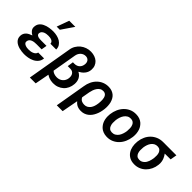

<svg xmlns="http://www.w3.org/2000/svg" viewBox="41 -1735 2855 2855"><g transform="rotate(45 1469.0 -307.0)"><path d="M38.6 -145.5Q37.1 -114.7 46.9 -91.8Q56.6 -68.8 74.7 -51.8Q92.3 -34.7 115.7 -22.9Q139.2 -11.2 165.5 -3.9Q191.4 2.9 218 6.1Q244.6 9.3 268.6 9.8Q307.6 10.3 349.6 2.9Q391.6 -4.4 428.2 -22Q467.3 -40.5 495.1 -73.7Q522.9 -106.9 527.3 -156.2H403.8Q399.4 -134.8 384.5 -121.1Q369.6 -107.4 350.1 -99.6Q330.6 -91.3 308.8 -88.4Q287.1 -85.4 268.6 -85.9Q254.9 -85.9 237.1 -88.1Q219.2 -90.3 203.6 -96.7Q194.3 -100.1 186.3 -105Q178.2 -109.9 172.9 -116.7Q166.5 -123.5 164.1 -132.6Q161.6 -141.6 163.1 -153.3Q164.6 -166 169.4 -175.8Q174.3 -185.5 181.6 -192.9Q188.5 -200.2 197.3 -205.3Q206.1 -210.4 215.8 -214.4Q235.8 -221.7 258.5 -223.9Q281.2 -226.1 301.3 -226.1L405.8 -225.6L420.9 -313.5H303.7Q289.6 -314 271.7 -315.7Q253.9 -317.4 239.3 -323.2Q230.5 -326.7 223.4 -332Q216.3 -337.4 212.4 -345.2Q210 -350.6 209 -357.4Q208 -364.3 209.5 -372.6Q212.9 -394 226.8 -407.2Q240.7 -420.4 259.3 -428.2Q277.8 -435.5 298.6 -438Q319.3 -440.4 336.9 -440.4Q353 -440.4 370.8 -437.7Q388.7 -435.1 404.3 -428.2Q418.9 -421.4 429.2 -408.9Q439.5 -396.5 439.5 -377.4L561 -377Q561.5 -419.9 542 -450Q522.5 -480 491.7 -499.5Q460.4 -518.6 422.6 -527.6Q384.8 -536.6 347.2 -537.6Q306.6 -538.6 259.3 -531Q211.9 -523.4 172.9 -504.4Q135.3 -486.3 112.8 -456.1Q90.3 -425.8 88.9 -379.9Q87.9 -361.3 93.5 -345.7Q99.1 -330.1 109.4 -316.9Q119.6 -303.7 133.3 -293.2Q147 -282.7 162.6 -274.9Q139.2 -266.6 117.2 -255.9Q95.2 -245.1 78.1 -230Q61 -214.4 50.5 -193.6Q40 -172.9 38.6 -145.5ZM395.5 -816.9 325.2 -623H391.6L523.9 -816.9Z M952.6 -721.2Q905.8 -722.2 862.5 -707Q819.3 -691.9 785.6 -664.1Q751.5 -635.7 728.5 -596.7Q705.6 -557.6 699.2 -510.3L578.6 194.3H701.2L744.1 -30.8Q755.9 -23.4 767.8 -16.8Q779.8 -10.3 792 -5.4Q811.5 2 833.3 6.1Q855 10.3 877.4 10.7Q927.2 11.7 969.5 -3.7Q1011.7 -19 1043.5 -47.9Q1075.2 -76.2 1094.2 -116.9Q1113.3 -157.7 1117.2 -207.5Q1119.1 -234.4 1115 -259.8Q1110.8 -285.2 1100.1 -307.1Q1088.9 -329.1 1071 -346.9Q1053.2 -364.7 1028.3 -376.5Q1051.8 -389.2 1071.8 -404.8Q1091.8 -420.4 1107.4 -439.9Q1123 -459 1132.6 -481.9Q1142.1 -504.9 1144.5 -532.2Q1147.9 -577.1 1134.3 -611.8Q1120.6 -646.5 1094.2 -670.9Q1067.9 -694.3 1031.5 -707.3Q995.1 -720.2 952.6 -721.2ZM902.8 -418.5 871.1 -418.9 856.9 -324.2 916 -323.7Q940.4 -322.8 957 -312.7Q973.6 -302.7 983.4 -287.1Q993.2 -271 996.1 -250.5Q999 -230 996.1 -208Q992.7 -181.6 980.7 -159.9Q968.8 -138.2 951.2 -123Q932.6 -106.9 909.4 -98.6Q886.2 -90.3 859.4 -90.3Q843.8 -90.3 828.1 -92.8Q812.5 -95.2 798.3 -100.6Q786.6 -105 775.9 -111.3Q765.1 -117.7 756.3 -127L822.3 -510.7Q826.2 -533.2 836.4 -553.5Q846.7 -573.7 862.8 -588.9Q878.4 -603.5 898.7 -611.8Q918.9 -620.1 943.4 -619.6Q963.4 -619.1 978.5 -611.6Q993.7 -604 1003.4 -591.3Q1013.2 -578.6 1017.1 -561.5Q1021 -544.4 1019 -525.4Q1016.6 -502 1008.3 -483.2Q1000 -464.4 986.8 -451.2Q971.7 -435.5 950.7 -427.2Q929.7 -418.9 902.8 -418.5Z M1694.3 -251.5 1695.8 -262.2Q1699.2 -294.9 1697.5 -328.1Q1695.8 -361.3 1688.5 -392.1Q1680.2 -422.4 1666 -448.7Q1651.9 -475.1 1629.9 -494.6Q1607.9 -513.7 1578.1 -525.4Q1548.3 -537.1 1509.8 -538.1Q1454.1 -539.6 1407 -520.3Q1359.9 -501 1325.2 -465.8Q1289.1 -430.7 1266.8 -383.1Q1244.6 -335.4 1236.8 -281.7L1153.8 203.1H1276.9L1325.2 -54.2Q1335 -42 1345.7 -32.2Q1356.4 -22.5 1368.2 -14.6Q1388.2 -2 1411.4 4.2Q1434.6 10.3 1460 10.7Q1497.1 11.7 1527.8 1.5Q1558.6 -8.8 1583.5 -27.3Q1607.4 -45.4 1626.5 -70.6Q1645.5 -95.7 1658.7 -125Q1672.9 -154.3 1681.6 -186.5Q1690.4 -218.8 1694.3 -251.5ZM1572.8 -261.7 1571.3 -251.5Q1567.9 -222.7 1558.6 -193.6Q1549.3 -164.6 1533.2 -141.6Q1516.1 -118.7 1491.7 -104.2Q1467.3 -89.8 1433.6 -90.8Q1418 -90.8 1404.1 -94Q1390.1 -97.2 1378.4 -103Q1365.2 -109.9 1354.5 -121.1Q1343.8 -132.3 1336.4 -147.9L1358.9 -274.4Q1363.8 -301.3 1373.8 -330.1Q1383.8 -358.9 1400.4 -383.3Q1416.5 -407.2 1440.2 -422.4Q1463.9 -437.5 1496.6 -436.5Q1518.1 -435.5 1532.7 -426.8Q1547.4 -418 1556.2 -403.8Q1565.4 -389.2 1569.6 -371.1Q1573.7 -353 1575.2 -334Q1576.2 -314.9 1575.2 -296.1Q1574.2 -277.3 1572.8 -261.7Z M1807.1 -265.6 1806.2 -255.4Q1802.2 -219.2 1805.9 -184.8Q1809.6 -150.4 1820.8 -120.6Q1829.6 -97.2 1842.5 -77.9Q1855.5 -58.6 1874 -40Q1896 -18.6 1930.9 -4.6Q1965.8 9.3 2008.8 10.3Q2067.4 11.7 2115.7 -9.8Q2164.1 -31.2 2199.2 -68.4Q2234.9 -105.5 2256.8 -155Q2278.8 -204.6 2285.6 -259.8L2287.1 -270.5Q2291 -306.6 2287.4 -341.6Q2283.7 -376.5 2272.9 -407.2Q2263.7 -432.1 2249 -453.4Q2234.4 -474.6 2215.3 -492.2Q2191.4 -513.2 2158.7 -525.4Q2126 -537.6 2084.5 -538.1Q2025.9 -539.6 1977.8 -518.1Q1929.7 -496.6 1894.5 -459.5Q1858.4 -421.9 1836.2 -371.6Q1814 -321.3 1807.1 -265.6ZM1929.2 -255.4 1930.2 -265.6Q1934.1 -295.4 1944.3 -326.2Q1954.6 -356.9 1972.2 -381.8Q1989.7 -406.7 2015.4 -422.1Q2041 -437.5 2076.2 -436Q2106 -434.6 2124.3 -421.1Q2142.6 -407.7 2151.9 -385.7Q2164.1 -358.4 2165 -327.9Q2166 -297.4 2163.6 -270L2162.6 -259.8Q2158.7 -231.9 2148.4 -200.7Q2138.2 -169.4 2121.1 -145Q2103 -120.1 2077.4 -104.7Q2051.8 -89.4 2017.1 -90.3Q1984.9 -91.3 1965.8 -107.2Q1946.8 -123 1938.5 -146.5Q1928.7 -170.9 1927.5 -200Q1926.3 -229 1929.2 -255.4Z M2919.4 -425.3 2937.5 -528.3 2659.7 -528.8Q2601.6 -528.8 2554 -508.8Q2506.3 -488.8 2470.7 -454.1Q2434.6 -419.4 2412.4 -371.6Q2390.1 -323.7 2383.3 -268.1L2382.3 -257.3Q2377 -205.6 2386.5 -158Q2396 -110.4 2420.4 -73.7Q2444.8 -36.6 2485.1 -13.9Q2525.4 8.8 2582.5 10.3Q2637.2 11.7 2683.6 -7.3Q2730 -26.4 2765.1 -61Q2799.3 -94.7 2821.3 -140.9Q2843.3 -187 2849.1 -239.7L2850.1 -251Q2853 -281.2 2848.4 -309.1Q2843.8 -336.9 2832.5 -362.3Q2826.2 -378.4 2816.7 -393.8Q2807.1 -409.2 2796.4 -424.3ZM2505.9 -255.9 2506.8 -266.1Q2510.7 -294.9 2520.8 -324Q2530.8 -353 2547.9 -376Q2564.9 -398.9 2589.8 -413.1Q2614.7 -427.2 2648.4 -425.8Q2679.2 -424.8 2697.3 -409.4Q2715.3 -394 2723.6 -371.1Q2731.9 -348.1 2732.7 -321Q2733.4 -293.9 2731 -270L2730 -259.8Q2725.1 -223.6 2711.9 -185.8Q2698.7 -147.9 2672.9 -123.5Q2657.7 -107.9 2637.7 -98.9Q2617.7 -89.8 2591.8 -90.8Q2558.6 -91.8 2540 -108.2Q2521.5 -124.5 2513.2 -148.9Q2504.4 -173.3 2503.7 -201.7Q2502.9 -230 2505.9 -255.9Z"/></g></svg>

Font: Roboto Mono SemiBold
Style: Italic
Weight: 600
Italic angle: -10°
Monospace: yes
Designer: Google
Version: Version 3.000